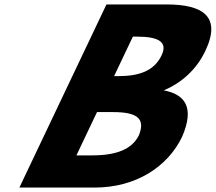

<svg xmlns="http://www.w3.org/2000/svg" viewBox="-20 -845 972 865"><path d="M459.6 -825 67.3 0H406.6C592.7 0 736.4 -94 801 -230C858 -363 812.1 -420 717.7 -438C804.8 -474 868.7 -539 904.8 -615C979.5 -772 892.7 -825 729.8 -825ZM494 -502 578.6 -680H596.8C696 -680 736.1 -655 708.1 -596C675.3 -527 610.1 -502 512.1 -502ZM324.3 -145 417 -340H488.4C595.2 -340 636.2 -313 606.4 -237C575.5 -172 503.3 -145 395.6 -145Z"/></svg>

Font: Hussar
Style: BdSuprExtOblFive
Weight: 700
Foundry: Cannot Into Space Fonts
Version: Version 2.00